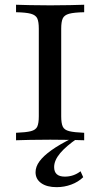

<svg xmlns="http://www.w3.org/2000/svg" viewBox="-20 -591 421 809"><path d="M47.6 0V-31.5Q89.5 -33.1 110.1 -38.3Q130.6 -43.5 137.1 -57.7Q143.5 -71.8 143.5 -100.8V-470.2Q143.5 -499.2 137.1 -513.3Q130.6 -527.4 110.1 -533.1Q89.5 -538.7 47.6 -539.5V-571Q69.4 -570.2 106.5 -569.4Q143.5 -568.5 191.9 -568.5Q237.1 -568.5 274.6 -569.4Q312.1 -570.2 334.7 -571V-539.5Q291.9 -538.7 271.4 -533.1Q250.8 -527.4 244.4 -513.3Q237.9 -499.2 237.9 -470.2V-100.8Q237.9 -71.8 244.4 -57.7Q250.8 -43.5 271.8 -38.3Q292.7 -33.1 334.7 -31.5V0Q312.1 -0.8 274.6 -1.6Q237.1 -2.4 191.9 -2.4Q143.5 -2.4 106.5 -1.6Q69.4 -0.8 47.6 0ZM218.5 197.6Q177.4 197.6 153.6 180.6Q129.8 163.7 129.8 134.7Q129.8 111.3 146.4 88.7Q162.9 66.1 196.8 41.9Q230.6 17.7 283.1 -8.1H306.5Q258.9 24.2 233.5 54.4Q208.1 84.7 208.1 112.9Q208.1 153.2 253.2 153.2Q290.3 153.2 319.4 130.6L330.6 155.6Q309.7 175.8 280.2 186.7Q250.8 197.6 218.5 197.6Z"/></svg>

Font: Playfair 12pt Medium
Style: Regular
Weight: 500
Designer: Claus Eggers Sørensen
Foundry: Claus Eggers Sørensen
Version: Version 2.000;gftools[0.9.28]